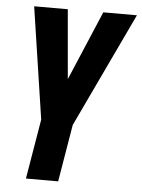

<svg xmlns="http://www.w3.org/2000/svg" viewBox="-53 -562 605 819"><g transform="rotate(5 250.0 -152.5)"><path d="M89 215 132 -41 60 -520H204L230 -223L356 -520H500L268 -30L227 215Z"/></g></svg>

Font: Iosevka Term Curly Heavy
Style: Italic
Weight: 900
Italic angle: -9°
Designer: Belleve Invis
Foundry: Belleve Invis
Version: Version 32.3.0